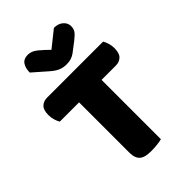

<svg xmlns="http://www.w3.org/2000/svg" viewBox="-251 -953 1057 1057"><g transform="rotate(-45 278.0 -424.5)"><path d="M37 -466Q30 -477 24 -496Q18 -515 18 -536Q18 -575 35.5 -592Q53 -609 81 -609H517Q524 -598 530 -579Q536 -560 536 -539Q536 -500 518.5 -483Q501 -466 473 -466H362V-4Q351 -1 327.5 2Q304 5 281 5Q258 5 240.5 1.5Q223 -2 211 -11Q199 -20 193 -36Q187 -52 187 -78V-466ZM284 -778 379 -854Q412 -854 432.5 -836.5Q453 -819 453 -793Q453 -773 443.5 -759Q434 -745 407 -724L352 -682Q340 -673 324 -667.5Q308 -662 288 -662Q261 -662 239.5 -671Q218 -680 192 -703L111 -774Q111 -808 125.5 -829.5Q140 -851 171 -851Q191 -851 208.5 -842Q226 -833 258 -803Z"/></g></svg>

Font: Baloo
Style: Regular
Weight: 400
Designer: Sarang Kulkarni and Ek Type
Foundry: Ek Type
Version: Version 1.100;PS 1.000;hotconv 1.0.88;makeotf.lib2.5.647800;